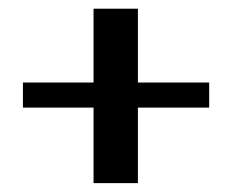

<svg xmlns="http://www.w3.org/2000/svg" viewBox="-20 -595 545 437"><path d="M32.2 -350.1V-407.2H192.9V-575.2H293.9V-407.2H456.1V-350.1H293.9V-178.2H192.9V-350.1Z"/></svg>

Font: SimahzazaarabicW05-Medium
Style: Regular
Weight: 500
Designer: Ahmed zaza
Foundry: Ahmed zaza
Version: Version 1.001